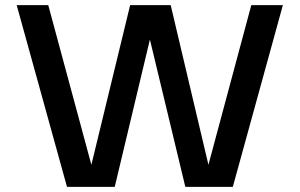

<svg xmlns="http://www.w3.org/2000/svg" viewBox="-20 -728 1167 748"><path d="M792 -86 959 -708H1082L887 0H702L564 -574L427 0H241L45 -708H168L336 -86L487 -708H645Z"/></svg>

Font: Metropolitano Medium
Style: Regular
Weight: 500
Designer: Fonts by Alex Slobzheninov & Chris M. Simpson / Changes by Cristiano Sobral
Foundry: Fonts by Alex Slobzheninov & Chris M. Simpson / Changes by Cristiano Sobral
Version: Version 1.00;August 30, 2020;FontCreator 13.0.0.2681 64-bit